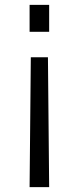

<svg xmlns="http://www.w3.org/2000/svg" viewBox="-20 -556 322 785"><path d="M106 -322H176L181 209H101ZM101 -536H181V-426H101Z"/></svg>

Font: Trafiko Sans Variable
Style: Regular
Weight: 400
Designer: Gumpita Rahayu / Trafiko
Foundry: Tokotype / Trafiko
Version: Version 0.001;FEAKit 1.0